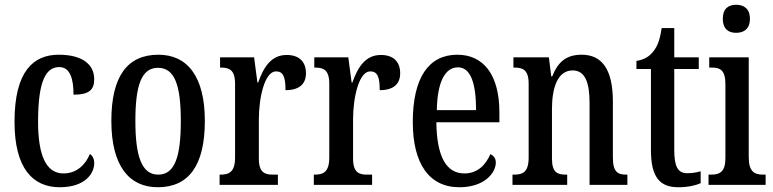

<svg xmlns="http://www.w3.org/2000/svg" viewBox="-20 -777 3250 807"><path d="M231 10C338 10 376 -48 376 -91C376 -110 369 -122 358 -130C340 -86 303 -48 247 -48C173 -48 140 -125 140 -266C140 -444 176 -495 229 -495C276 -495 289 -443 289 -379C354 -379 376 -399 376 -444C376 -507 325 -547 227 -547C122 -547 41 -480 41 -265C41 -68 119 10 231 10Z M643 10C773 10 841 -81 841 -269C841 -456 767 -547 646 -547C515 -547 448 -456 448 -269C448 -81 522 10 643 10ZM645 -43C575 -43 549 -121 549 -269C549 -417 574 -492 644 -492C715 -492 740 -417 740 -269C740 -121 716 -43 645 -43Z M903 0H1148V-43H1127C1094 -43 1068 -51 1068 -110V-276C1068 -368 1093 -477 1140 -477C1171 -477 1180 -453 1180 -398C1238 -398 1266 -424 1266 -469C1266 -515 1240 -546 1185 -546C1120 -546 1088 -495 1065 -430H1062L1048 -536H905V-493H908C943 -493 968 -484 968 -425V-115C968 -52 941 -43 906 -43H903Z M1299 0H1544V-43H1523C1490 -43 1464 -51 1464 -110V-276C1464 -368 1489 -477 1536 -477C1567 -477 1576 -453 1576 -398C1634 -398 1662 -424 1662 -469C1662 -515 1636 -546 1581 -546C1516 -546 1484 -495 1461 -430H1458L1444 -536H1301V-493H1304C1339 -493 1364 -484 1364 -425V-115C1364 -52 1337 -43 1302 -43H1299Z M1911 10C2017 10 2064 -51 2064 -94C2064 -113 2053 -124 2041 -129C2022 -85 1988 -48 1932 -48C1857 -48 1816 -116 1814 -263H2079V-305C2079 -463 2012 -547 1902 -547C1783 -547 1715 -452 1715 -264C1715 -90 1783 10 1911 10ZM1981 -314H1816C1818 -429 1849 -494 1905 -494C1960 -494 1981 -422 1981 -314Z M2134 0H2364V-43H2359C2324 -43 2300 -51 2300 -110V-319C2300 -402 2321 -481 2387 -481C2440 -481 2458 -429 2458 -344V0H2617V-43H2613C2578 -43 2556 -52 2556 -115V-350C2556 -487 2509 -547 2425 -547C2364 -547 2327 -521 2301 -456H2297L2287 -536H2138V-493H2142C2177 -493 2202 -484 2202 -425V-115C2202 -52 2176 -43 2140 -43H2134Z M2831 10C2875 10 2907 1 2925 -7V-57C2907 -52 2890 -49 2868 -49C2829 -49 2814 -77 2814 -147V-487H2917V-536H2814V-659H2761C2753 -605 2742 -581 2726 -561C2710 -540 2688 -526 2655 -521V-487H2716V-146C2716 -30 2755 10 2831 10Z M3074 -639C3106 -639 3132 -655 3132 -698C3132 -741 3106 -757 3074 -757C3042 -757 3018 -741 3018 -698C3018 -655 3042 -639 3074 -639ZM2958 0H3198V-43H3188C3151 -43 3127 -55 3127 -117V-536H2961V-493H2972C3008 -493 3029 -481 3029 -423V-113C3029 -54 3005 -43 2968 -43H2958Z"/></svg>

Font: Noto Serif Bengali ExtraCondensed Medium
Style: Regular
Weight: 500
Width: 2
Designer: Juan Bruce, Universal Thirst, Indian Type Foundry and the Monotype Design Team.
Foundry: Monotype Imaging Inc.
Version: Version 2.003